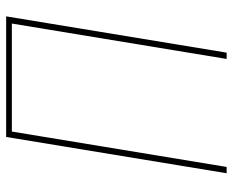

<svg xmlns="http://www.w3.org/2000/svg" viewBox="-88 -688 775 640"><g transform="rotate(-90 300.0 -367.5)"><path d="M43 0 164 -735H566L445 0H424L542 -716H182L64 0Z"/></g></svg>

Font: Iosevka Aile Thin Oblique
Style: Regular
Weight: 100
Italic angle: -9°
Designer: Belleve Invis
Foundry: Belleve Invis
Version: Version 31.1.0; ttfautohint (v1.8.4)